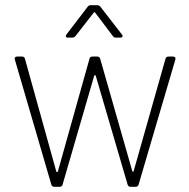

<svg xmlns="http://www.w3.org/2000/svg" viewBox="-20 -720 730 740"><path d="M242 -575H258C263 -575 268 -577 271 -581L341 -671C343 -674 346 -673 347 -671L415 -581C418 -576 423 -575 428 -575H444C452 -575 455 -581 450 -587L367 -694C364 -698 359 -700 354 -700H331C326 -700 321 -699 318 -694L236 -587C231 -581 234 -575 242 -575ZM189 0H210C216 0 219 -3 221 -8L343 -428C344 -431 348 -431 349 -428L472 -8C474 -3 477 0 483 0H503C509 0 512 -3 514 -8L656 -491C658 -498 654 -502 647 -502H629C623 -502 620 -499 618 -494L495 -60C494 -57 491 -57 490 -60L366 -494C364 -499 361 -502 355 -502H336C330 -502 326 -499 325 -494L203 -59C202 -56 198 -56 197 -59L76 -494C75 -499 71 -502 65 -502H46C39 -502 35 -498 37 -491L178 -8C180 -3 183 0 189 0Z"/></svg>

Font: Barlow ExtraLight
Style: Regular
Weight: 275
Designer: Jeremy Tribby
Foundry: Tribby Type
Version: Version 1.422;hotconv 1.0.109;makeotfexe 2.5.65596